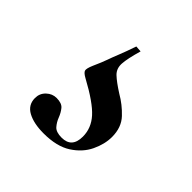

<svg xmlns="http://www.w3.org/2000/svg" viewBox="-91 -69 414 414"><g transform="rotate(45 116.0 138.0)"><path d="M116 2Q107 33 106 49Q105 65 115.5 75Q126 85 148 99Q169 111 186 129Q203 147 203 176Q203 198 192 221Q181 244 157 259.5Q133 275 93 275Q63 275 44.5 265Q26 255 26 234Q26 220 36 210.5Q46 201 59 201Q75 201 81.5 209Q88 217 92 227.5Q96 238 103 246Q110 254 127 254Q158 254 158 220Q158 194 139.5 173.5Q121 153 73 127Q62 121 60.5 116Q59 111 65 97Q74 77 78 65.5Q82 54 87.5 40.5Q93 27 102 1Z"/></g></svg>

Font: Cormorant Medium
Style: Regular
Weight: 500
Designer: Christian Thalmann (Catharsis Fonts)
Foundry: Catharsis Fonts
Version: Version 4.000